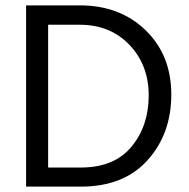

<svg xmlns="http://www.w3.org/2000/svg" viewBox="-20 -694 701 714"><path d="M276 -602H159V-71H280Q405 -71 469 -148.5Q533 -226 533 -339Q533 -452 461.5 -527Q390 -602 276 -602ZM281 0H77V-674H277Q426 -674 521.5 -581.5Q617 -489 617 -342.5Q617 -196 528.5 -98Q440 0 281 0Z"/></svg>

Font: Hind Jalandhar
Style: Regular
Weight: 400
Designer: Namrata Goyal
Foundry: Indian Type Foundry
Version: Version 0.702;PS 1.0;hotconv 1.0.81;makeotf.lib2.5.63406